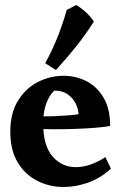

<svg xmlns="http://www.w3.org/2000/svg" viewBox="-20 -739 480 765"><path d="M233 -437Q283 -437 325.5 -415Q368 -393 393.5 -348.5Q419 -304 419 -237Q397 -233 361 -230Q325 -227 282 -225.5Q239 -224 196 -224Q164 -224 141 -225Q118 -226 110 -227V-275Q121 -275 143.5 -275Q166 -275 194 -276Q222 -277 248.5 -279Q275 -281 293 -284Q292 -305 281.5 -326.5Q271 -348 250 -363Q229 -378 196 -378Q176 -359 164 -325.5Q152 -292 152 -248Q152 -158 189.5 -115.5Q227 -73 282 -73Q338 -73 400 -113L422 -67Q379 -28 330 -11Q281 6 233 6Q177 6 128.5 -18.5Q80 -43 50.5 -92Q21 -141 21 -214Q21 -288 51.5 -337.5Q82 -387 130.5 -412Q179 -437 233 -437ZM284 -719Q304 -707 322.5 -690Q341 -673 354 -653Q323 -604 287 -558.5Q251 -513 203 -460L160 -487Q189 -540 210 -593Q231 -646 246 -700Q254 -703 264.5 -709Q275 -715 284 -719Z"/></svg>

Font: Alkalami
Style: Regular
Weight: 400
Designer: Becca Hirsbrunner Spalinger
Foundry: SIL International
Version: Version 2.000